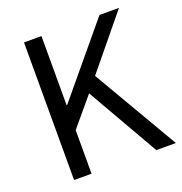

<svg xmlns="http://www.w3.org/2000/svg" viewBox="-132 -847 909 961"><g transform="rotate(-20 323.0 -366.5)"><path d="M100 0H193V-232L319 -382L538 0H642L377 -454L606 -733H502L196 -365H193V-733H100Z"/></g></svg>

Font: Noto Sans T Chinese Regular
Style: Regular
Weight: 400
Designer: Ryoko NISHIZUKA (kana & ideographs); Paul D. Hunt (Latin, Greek & Cyrillic); Wenlong ZHANG (bopomofo); Sandoll Communica
Foundry: Adobe Systems Incorporated
Version: Version 1.000;PS 1;hotconv 1.0.78;makeotf.lib2.5.61930